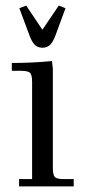

<svg xmlns="http://www.w3.org/2000/svg" viewBox="-20 -663 301 683"><path d="M22 -411.1V-439Q94.7 -439 165 -445.8L168 -418V-65.9Q168 -41 175 -33.4Q182.1 -25.9 207 -25.9H242.2V0H47.9V-25.9H94.2V-371.1Q94.2 -396 87.2 -403.6Q80.1 -411.1 55.2 -411.1ZM48.8 -633.8 73.2 -643.1 130.9 -557.1 189 -643.1 212.9 -633.8 179.2 -542Q169.4 -514.6 158.7 -503.9Q147.9 -493.2 130.9 -493.2Q113.8 -493.2 103.3 -503.9Q92.8 -514.6 83 -542Z"/></svg>

Font: Dihjauti
Style: Regular
Weight: 400
Designer: T. Christopher White
Version: Version 3.0.0